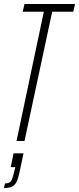

<svg xmlns="http://www.w3.org/2000/svg" viewBox="-20 -708 397 964"><path d="M63 0 200 -649H94L103 -688H357L348 -649H242L103 0ZM52 151 57 131H34L48 62H98L79 152Q72 187 63.5 204.5Q55 222 40.5 229Q26 236 0 236L5 213Q27 213 35 201.5Q43 190 52 151Z"/></svg>

Font: Saira Ultra Condensed ExLight
Style: Italic
Weight: 200
Width: 1
Italic angle: -12°
Designer: Hector Gatti with collaboration of the Omnibus-Type team
Foundry: Omnibus-Type
Version: Version 1.001; ttfautohint (v1.8)